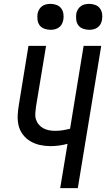

<svg xmlns="http://www.w3.org/2000/svg" viewBox="-20 -972 549 992"><path d="M291 0 329 -229Q307 -223 285 -220Q263 -217 241 -217Q213 -217 186 -223Q159 -229 136.5 -242.5Q114 -256 98 -277Q82 -298 76 -324Q70 -350 71.5 -378Q73 -406 78 -434L127 -735H218L166 -421Q164 -405 162.5 -388Q161 -371 165.5 -356Q170 -341 180 -329Q190 -317 203.5 -309.5Q217 -302 233 -299Q249 -296 266 -296Q285 -296 304 -299Q323 -302 342 -307L412 -735H503L382 0ZM441 -818Q425 -818 409.5 -823.5Q394 -829 385 -841Q376 -853 374 -869Q372 -885 374 -901Q376 -912 382 -922.5Q388 -933 397.5 -940Q407 -947 418.5 -949.5Q430 -952 441 -952Q457 -952 472 -946.5Q487 -941 496 -929Q505 -917 507.5 -901Q510 -885 507 -869Q505 -858 499.5 -847.5Q494 -837 484 -830Q474 -823 463 -820.5Q452 -818 441 -818ZM241 -818Q225 -818 209.5 -823.5Q194 -829 185 -841Q176 -853 174 -869Q172 -885 174 -901Q176 -912 182 -922.5Q188 -933 197.5 -940Q207 -947 218.5 -949.5Q230 -952 241 -952Q257 -952 272 -946.5Q287 -941 296 -929Q305 -917 307.5 -901Q310 -885 307 -869Q305 -858 299.5 -847.5Q294 -837 284 -830Q274 -823 263 -820.5Q252 -818 241 -818Z"/></svg>

Font: Iosevka SS18 Medium
Style: Italic
Weight: 500
Italic angle: -9°
Monospace: yes
Designer: Belleve Invis
Foundry: Belleve Invis
Version: Version 25.1.1; ttfautohint (v1.8.4)